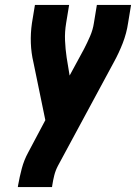

<svg xmlns="http://www.w3.org/2000/svg" viewBox="-20 -755 549 775"><path d="M52 0 53 -7Q59 -41 68 -75Q77 -109 94 -140L163 -270L115 -503Q106 -541 104.5 -581Q103 -621 109 -662L121 -735H259L247 -662Q241 -626 242.5 -591.5Q244 -557 249 -523L261 -450L319 -557Q332 -582 343.5 -608.5Q355 -635 359 -662L371 -735H509L497 -662Q491 -621 475.5 -581Q460 -541 439 -503L214 -86Q204 -67 199 -47Q194 -27 191 -7L190 0Z"/></svg>

Font: Iosevka Term Curly Heavy
Style: Italic
Weight: 900
Italic angle: -9°
Designer: Belleve Invis
Foundry: Belleve Invis
Version: Version 32.3.0